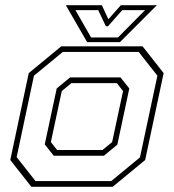

<svg xmlns="http://www.w3.org/2000/svg" viewBox="-20 -718 668 738"><path d="M100.5 0 19.5 -103 90.5 -437 215.5 -540H528L609 -437L538 -103L413 0ZM116.5 -22H407.5L518 -113L585 -427L513 -518.5H221.5L110.5 -427L44 -114ZM186.5 -119.5 152 -163 198 -378 249.5 -420.5H443L477 -378L431 -162L379.5 -119.5ZM199.5 -141.5H374L411 -172L453 -368L429 -398.5H254.5L217.5 -368L175.5 -172ZM315 -556 233 -698H371.5L396.5 -644L444.5 -698H583L441 -556ZM330 -574H433.5L537.5 -679H450L395 -617H387L357.5 -679H270Z"/></svg>

Font: Tourney Thin ExtraLight
Style: Italic
Weight: 250
Italic angle: -12°
Version: Version 1.015